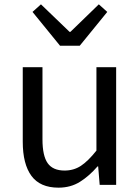

<svg xmlns="http://www.w3.org/2000/svg" viewBox="-20 -853 647 886"><path d="M250 13Q165 13 125 -41.5Q85 -96 85 -199V-543H176V-210Q176 -134 200 -100Q224 -66 278 -66Q320 -66 353 -87.5Q386 -109 425 -158V-543H516V0H440L433 -85H430Q392 -41 349 -14Q306 13 250 13ZM257 -642 130 -798 169 -833 301 -706H305L436 -833L475 -798L348 -642Z"/></svg>

Font: Chiron Sans HK TT
Style: Regular
Weight: 400
Designer: Ryoko NISHIZUKA 西塚涼子 (kana, bopomofo & ideographs); Paul D. Hunt (Latin, Greek & Cyrillic); Sandoll Communications 산돌커뮤니
Foundry: Adobe
Version: Version 2.022;hotconv 1.0.109;makeotfexe 2.5.65596